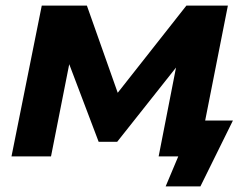

<svg xmlns="http://www.w3.org/2000/svg" viewBox="-20 -558 898 685"><path d="M571 107 616 0H546L608 -317L398 -52H332L227 -329L162 0H21L129 -538H290L400 -227L645 -538H793L712 -128H811L695 107Z"/></svg>

Font: Montserrat
Style: Bold Italic
Weight: 700
Italic angle: -11.3°
Designer: Julieta Ulanovsky
Foundry: Julieta Ulanovsky
Version: Version 9.000; ttfautohint (v1.8.4.7-5d5b)